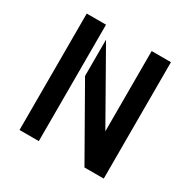

<svg xmlns="http://www.w3.org/2000/svg" viewBox="-160 -874 1020 1028"><g transform="rotate(30 349.5 -360.0)"><path d="M491.2 -719.7H610.4V0H491.2L249 -425.8V-650.4L491.2 -223.6ZM89.8 0V-719.7H209V0Z"/></g></svg>

Font: Allerta Stencil
Style: Regular
Weight: 400
Designer: Matt McInerney
Foundry: Matt McInerney
Version: Version 1.02